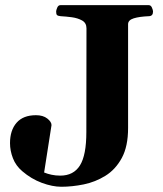

<svg xmlns="http://www.w3.org/2000/svg" viewBox="-20 -713 635 748"><path d="M219.2 14.6Q184.1 14.6 142.8 -0.7Q101.6 -16.1 66.9 -45.9Q41.5 -67.4 30.3 -96.7Q19 -126 19 -155.3Q19 -205.6 44.7 -234.9Q70.3 -264.2 120.1 -264.2Q147.9 -264.2 164.3 -251.2Q180.7 -238.3 180.7 -225.6L151.9 -41Q165 -35.6 180.9 -32.2Q196.8 -28.8 214.8 -28.8Q266.6 -28.8 291.5 -68.6Q316.4 -108.4 316.4 -198.2L316.9 -602.5Q316.9 -623.5 300 -633.1Q283.2 -642.6 259.8 -645.8Q236.3 -648.9 216.3 -649.9Q206.1 -650.9 202.4 -654.1Q198.7 -657.2 198.7 -668Q198.7 -673.3 202.9 -683.1Q207 -692.9 215.3 -692.9H559.6Q567.9 -692.9 572 -683.1Q576.2 -673.3 576.2 -668Q576.2 -650.4 560.1 -649.9Q522.9 -648.4 501 -641.6Q479 -634.8 479 -618.7V-214.4Q479 -142.6 454.6 -97.7Q430.2 -52.7 390.9 -28.3Q351.6 -3.9 306.2 5.4Q260.7 14.6 219.2 14.6Z"/></svg>

Font: Gelasio
Style: Regular
Weight: 400
Designer: Eben Sorkin
Foundry: Eben Sorkin
Version: Version 1.008